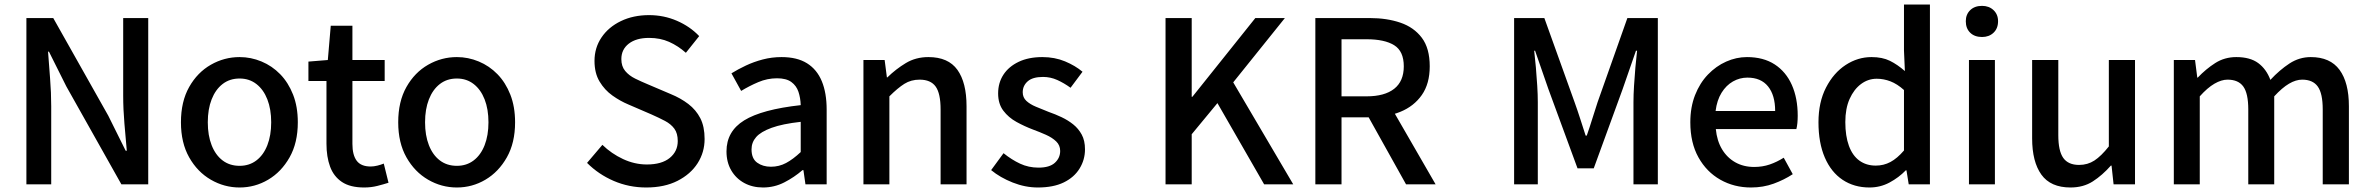

<svg xmlns="http://www.w3.org/2000/svg" viewBox="-20 -817 10511 851"><path d="M97 0V-737H216L460 -304L537 -149H542Q537 -205 531.5 -269Q526 -333 526 -393V-737H637V0H518L274 -434L197 -588H193Q197 -531 202 -469Q207 -407 207 -346V0Z M1042 14Q974 14 914.5 -20.5Q855 -55 818.5 -119.5Q782 -184 782 -275Q782 -367 818.5 -431.5Q855 -496 914.5 -530Q974 -564 1042 -564Q1092 -564 1139 -544.5Q1186 -525 1222 -488Q1258 -451 1279 -397.5Q1300 -344 1300 -275Q1300 -184 1263.5 -119.5Q1227 -55 1168.5 -20.5Q1110 14 1042 14ZM1042 -82Q1085 -82 1116.5 -106Q1148 -130 1165 -173.5Q1182 -217 1182 -275Q1182 -333 1165 -376.5Q1148 -420 1116.5 -444.5Q1085 -469 1042 -469Q998 -469 966.5 -444.5Q935 -420 918 -376.5Q901 -333 901 -275Q901 -217 918 -173.5Q935 -130 966.5 -106Q998 -82 1042 -82Z M1594 14Q1532 14 1495.5 -10.5Q1459 -35 1443 -78.5Q1427 -122 1427 -180V-458H1347V-544L1433 -551L1446 -703H1542V-551H1685V-458H1542V-179Q1542 -130 1561 -104.5Q1580 -79 1623 -79Q1637 -79 1653 -83Q1669 -87 1681 -92L1702 -7Q1680 0 1652.5 7Q1625 14 1594 14Z M2005 14Q1937 14 1877.5 -20.5Q1818 -55 1781.5 -119.5Q1745 -184 1745 -275Q1745 -367 1781.5 -431.5Q1818 -496 1877.5 -530Q1937 -564 2005 -564Q2055 -564 2102 -544.5Q2149 -525 2185 -488Q2221 -451 2242 -397.5Q2263 -344 2263 -275Q2263 -184 2226.5 -119.5Q2190 -55 2131.5 -20.5Q2073 14 2005 14ZM2005 -82Q2048 -82 2079.5 -106Q2111 -130 2128 -173.5Q2145 -217 2145 -275Q2145 -333 2128 -376.5Q2111 -420 2079.5 -444.5Q2048 -469 2005 -469Q1961 -469 1929.5 -444.5Q1898 -420 1881 -376.5Q1864 -333 1864 -275Q1864 -217 1881 -173.5Q1898 -130 1929.5 -106Q1961 -82 2005 -82Z M2844 14Q2768 14 2700.5 -15Q2633 -44 2582 -95L2650 -175Q2690 -136 2741.5 -112Q2793 -88 2847 -88Q2913 -88 2948.5 -117Q2984 -146 2984 -192Q2984 -226 2969 -246.5Q2954 -267 2927.5 -281Q2901 -295 2867 -310L2765 -354Q2729 -369 2694.5 -393.5Q2660 -418 2637.5 -455.5Q2615 -493 2615 -547Q2615 -605 2646 -651Q2677 -697 2732 -723.5Q2787 -750 2857 -750Q2922 -750 2980 -725Q3038 -700 3079 -657L3020 -583Q2985 -614 2945.5 -631.5Q2906 -649 2857 -649Q2800 -649 2767 -623.5Q2734 -598 2734 -555Q2734 -523 2751 -502.5Q2768 -482 2795.5 -468.5Q2823 -455 2852 -443L2953 -400Q2997 -382 3031 -356Q3065 -330 3084 -293Q3103 -256 3103 -201Q3103 -142 3072 -93.5Q3041 -45 2983 -15.5Q2925 14 2844 14Z M3362 14Q3315 14 3278.5 -6Q3242 -26 3221 -62Q3200 -98 3200 -146Q3200 -235 3278.5 -283.5Q3357 -332 3529 -351Q3528 -383 3519 -410Q3510 -437 3487.5 -453.5Q3465 -470 3424 -470Q3381 -470 3341 -453Q3301 -436 3265 -414L3222 -492Q3251 -510 3286 -526.5Q3321 -543 3361 -553.5Q3401 -564 3444 -564Q3513 -564 3557 -536.5Q3601 -509 3622.5 -457Q3644 -405 3644 -331V0H3550L3541 -63H3537Q3500 -31 3456 -8.5Q3412 14 3362 14ZM3397 -78Q3433 -78 3464 -94.5Q3495 -111 3529 -143V-277Q3448 -268 3400 -250.5Q3352 -233 3331.5 -209.5Q3311 -186 3311 -155Q3311 -114 3336 -96Q3361 -78 3397 -78Z M3807 0V-551H3901L3911 -474H3913Q3951 -511 3995 -537.5Q4039 -564 4095 -564Q4183 -564 4223.5 -507.5Q4264 -451 4264 -346V0H4149V-332Q4149 -403 4127 -433.5Q4105 -464 4056 -464Q4018 -464 3988.5 -445.5Q3959 -427 3922 -390V0Z M4580 14Q4524 14 4468.5 -8Q4413 -30 4373 -63L4428 -138Q4464 -109 4501.5 -91.5Q4539 -74 4583 -74Q4632 -74 4655.5 -95.5Q4679 -117 4679 -148Q4679 -173 4661.5 -190Q4644 -207 4616 -219.5Q4588 -232 4558 -243Q4521 -257 4485.5 -276.5Q4450 -296 4427 -326.5Q4404 -357 4404 -403Q4404 -450 4427.5 -486Q4451 -522 4495 -543Q4539 -564 4600 -564Q4655 -564 4700.5 -545Q4746 -526 4778 -499L4725 -428Q4696 -449 4666 -462.5Q4636 -476 4603 -476Q4557 -476 4535 -456.5Q4513 -437 4513 -408Q4513 -385 4529 -370Q4545 -355 4571.5 -344Q4598 -333 4628 -321Q4657 -311 4685.5 -297.5Q4714 -284 4737 -265.5Q4760 -247 4774.5 -220.5Q4789 -194 4789 -155Q4789 -109 4765 -70Q4741 -31 4695 -8.5Q4649 14 4580 14Z M5146 0V-737H5262V-388H5265L5544 -737H5675L5446 -452L5712 0H5583L5376 -360L5262 -222V0Z M5810 0V-737H6051Q6127 -737 6187 -716.5Q6247 -696 6282 -649.5Q6317 -603 6317 -523Q6317 -446 6282 -396Q6247 -346 6187 -321.5Q6127 -297 6051 -297H5926V0ZM5926 -390H6037Q6117 -390 6159.5 -423.5Q6202 -457 6202 -523Q6202 -590 6159.5 -616.5Q6117 -643 6037 -643H5926ZM6212 0 6029 -328 6115 -395 6343 0Z M6691 0V-737H6825L6959 -364Q6972 -328 6984 -290.5Q6996 -253 7008 -216H7013Q7026 -253 7037.5 -290.5Q7049 -328 7061 -364L7193 -737H7328V0H7220V-364Q7220 -397 7222.5 -437Q7225 -477 7228.5 -518Q7232 -559 7236 -592H7231L7172 -422L7044 -71H6972L6843 -422L6784 -592H6780Q6784 -559 6787.5 -518Q6791 -477 6793.5 -437Q6796 -397 6796 -364V0Z M7741 14Q7666 14 7605 -20.5Q7544 -55 7508 -119.5Q7472 -184 7472 -275Q7472 -342 7493 -395.5Q7514 -449 7550 -486.5Q7586 -524 7631 -544Q7676 -564 7723 -564Q7796 -564 7846 -531.5Q7896 -499 7922 -440.5Q7948 -382 7948 -304Q7948 -287 7946.5 -271.5Q7945 -256 7942 -245H7585Q7590 -193 7612.5 -155.5Q7635 -118 7671.5 -97.5Q7708 -77 7755 -77Q7792 -77 7824 -88Q7856 -99 7886 -118L7926 -45Q7888 -20 7841.5 -3Q7795 14 7741 14ZM7584 -325H7848Q7848 -395 7816.5 -434Q7785 -473 7725 -473Q7691 -473 7661 -456Q7631 -439 7610.5 -406Q7590 -373 7584 -325Z M8266 14Q8198 14 8147 -20Q8096 -54 8068 -119Q8040 -184 8040 -275Q8040 -364 8073.5 -429Q8107 -494 8160.5 -529Q8214 -564 8275 -564Q8323 -564 8356.5 -547.5Q8390 -531 8423 -502L8419 -593V-797H8534V0H8440L8430 -62H8427Q8396 -30 8355 -8Q8314 14 8266 14ZM8294 -83Q8329 -83 8359 -99Q8389 -115 8419 -150V-418Q8389 -445 8359 -456.5Q8329 -468 8298 -468Q8260 -468 8228.5 -444.5Q8197 -421 8178 -378.5Q8159 -336 8159 -276Q8159 -214 8175 -170.5Q8191 -127 8221.5 -105Q8252 -83 8294 -83Z M8707 0V-551H8822V0ZM8765 -653Q8732 -653 8712.5 -672Q8693 -691 8693 -723Q8693 -753 8712.5 -772Q8732 -791 8765 -791Q8796 -791 8816 -772Q8836 -753 8836 -723Q8836 -691 8816 -672Q8796 -653 8765 -653Z M9157 14Q9069 14 9028 -43Q8987 -100 8987 -204V-551H9103V-218Q9103 -148 9125 -117Q9147 -86 9195 -86Q9233 -86 9263 -105.5Q9293 -125 9327 -168V-551H9443V0H9348L9339 -83H9336Q9298 -40 9256 -13Q9214 14 9157 14Z M9615 0V-551H9709L9719 -473H9721Q9757 -511 9798.5 -537.5Q9840 -564 9892 -564Q9953 -564 9989 -537.5Q10025 -511 10043 -463Q10084 -507 10127.5 -535.5Q10171 -564 10222 -564Q10308 -564 10349.5 -507.5Q10391 -451 10391 -346V0H10275V-332Q10275 -403 10253 -433.5Q10231 -464 10184 -464Q10156 -464 10125.5 -446Q10095 -428 10060 -390V0H9945V-332Q9945 -403 9923 -433.5Q9901 -464 9853 -464Q9826 -464 9795 -446Q9764 -428 9730 -390V0Z"/></svg>

Font: Noto Sans KR Medium
Style: Regular
Weight: 500
Designer: Ryoko NISHIZUKA  (kana, bopomofo & ideographs); Paul D. Hunt (Latin, Greek & Cyrillic); Sandoll Communications , Soo-you
Foundry: Adobe
Version: Version 2.004-H2;hotconv 1.0.118;makeotfexe 2.5.65603